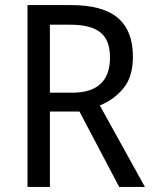

<svg xmlns="http://www.w3.org/2000/svg" viewBox="-20 -734 603 754"><path d="M259 -714Q384 -714 443 -663.5Q502 -613 502 -512Q502 -432 464.5 -387Q427 -342 372 -320L549 0H448L292 -296H176V0H88V-714ZM256 -637H176V-370H263Q412 -370 412 -508Q412 -577 374 -607Q336 -637 256 -637Z"/></svg>

Font: Noto Sans Sinhala UI SemiCondensed
Style: Regular
Weight: 400
Width: 4
Designer: Jelle Bosma - Monotype Design Team
Foundry: Monotype Imaging Inc.
Version: Version 2.006; ttfautohint (v1.8.4.7-5d5b)